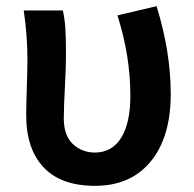

<svg xmlns="http://www.w3.org/2000/svg" viewBox="-20 -589 628 623"><path d="M65 -215Q65 -245 67 -305Q69 -363 69 -393Q69 -475 57 -555H184Q190 -528 192 -497Q194 -466 194 -421Q194 -388 193 -361.5Q192 -335 191 -315Q187 -241 187 -205Q187 -149 216.5 -121.5Q246 -94 288 -94Q343 -94 373 -141.5Q403 -189 403 -279Q403 -408 361 -539L488 -569Q534 -421 534 -284Q534 -144 469 -65Q404 14 288 14Q178 14 121.5 -46Q65 -106 65 -215Z"/></svg>

Font: Merged Yaku Han JP SemiBold
Style: Regular
Weight: 600
Designer: Ryoko NISHIZUKA 西塚涼子 (kana, bopomofo & ideographs); Paul D. Hunt (Latin, Greek & Cyrillic); Sandoll Communications 산돌커뮤니
Foundry: Adobe
Version: Version 2.004